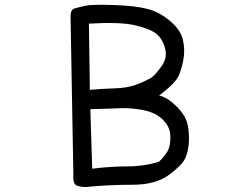

<svg xmlns="http://www.w3.org/2000/svg" viewBox="-20 -764 1040 796"><path d="M333 11.7Q294.9 9.8 288.6 -3.9Q282.2 -17.6 284.2 -39.1L272.5 -693.4Q271.5 -723.6 289.6 -729Q307.6 -734.4 334 -740.2Q360.4 -746.1 451.2 -743.2Q542 -740.2 592.8 -726.6Q643.6 -712.9 686.5 -675.8Q729.5 -638.7 738.3 -599.1Q747.1 -559.6 741.2 -522.5Q735.4 -485.4 721.7 -452.1Q708 -418.9 639.6 -368.2Q674.8 -360.4 713.4 -321.3Q752 -282.2 758.8 -243.2Q765.6 -204.1 762.7 -168.9Q759.8 -133.8 747.6 -106.9Q735.4 -80.1 680.7 -39.1Q626 2 527.3 2Q428.7 2 333 11.7ZM639.6 -93.8Q672.9 -126 680.7 -151.4Q688.5 -176.8 685.5 -209Q682.6 -241.2 653.3 -269.5Q624 -297.9 573.2 -307.6Q522.5 -317.4 481.4 -315.4Q440.4 -313.5 354.5 -311.5L362.3 -64.5Q438.5 -74.2 507.8 -74.2Q577.1 -74.2 639.6 -93.8ZM608.4 -442.4Q629.9 -460 652.3 -493.2Q674.8 -526.4 664.1 -564.9Q653.3 -603.5 627.9 -624Q602.5 -644.5 539.6 -659.2Q476.6 -673.8 348.6 -666L352.5 -391.6Q410.2 -396.5 458.5 -397.9Q506.8 -399.4 542 -412.1Q577.1 -424.8 608.4 -442.4Z"/></svg>

Font: NaikaiFont
Style: Regular
Weight: 400
Version: Version 1.67